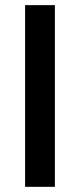

<svg xmlns="http://www.w3.org/2000/svg" viewBox="-20 -723 310 743"><path d="M77.1 0V-703.1H192.4V0Z"/></svg>

Font: Sen SemiBold
Style: Regular
Weight: 600
Designer: Kosal Sen, Philatype
Foundry: Philatype
Version: Version 2.000;gftools[0.9.31]